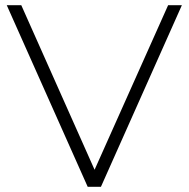

<svg xmlns="http://www.w3.org/2000/svg" viewBox="-20 -720 727 740"><path d="M318 0 6 -700H62L360 -31H329L628 -700H681L369 0Z"/></svg>

Font: Modern
Style: Regular
Weight: 300
Designer: Julieta Ulanovsky
Foundry: Julieta Ulanovsky
Version: Version 8.000